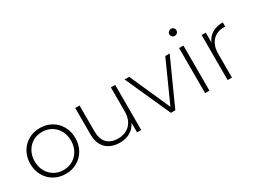

<svg xmlns="http://www.w3.org/2000/svg" viewBox="-45 -1326 2562 1926"><g transform="rotate(-30 1236.0 -363.0)"><path d="M49 -261Q49 -337 83 -397.5Q117 -458 176.5 -492Q236 -526 310 -526Q384 -526 443.5 -492Q503 -458 537 -397.5Q571 -337 571 -261Q571 -185 537 -124.5Q503 -64 443.5 -30Q384 4 310 4Q236 4 176.5 -30Q117 -64 83 -124.5Q49 -185 49 -261ZM520 -261Q520 -325 492.5 -375Q465 -425 417.5 -453Q370 -481 310 -481Q250 -481 202.5 -453Q155 -425 127.5 -375Q100 -325 100 -261Q100 -197 127.5 -147Q155 -97 202.5 -69Q250 -41 310 -41Q370 -41 417.5 -69Q465 -97 492.5 -147Q520 -197 520 -261Z M1183 -522V0H1135V-112Q1109 -57 1058 -26.5Q1007 4 938 4Q836 4 778 -53Q720 -110 720 -217V-522H770V-221Q770 -133 815 -87Q860 -41 942 -41Q1030 -41 1081.5 -96Q1133 -151 1133 -244V-522Z M1814 -522 1578 0H1527L1292 -522H1345L1553 -55L1763 -522Z M1923 -522H1973V0H1923ZM1907 -689Q1907 -706 1919 -718Q1931 -730 1948 -730Q1965 -730 1977 -718.5Q1989 -707 1989 -690Q1989 -673 1977 -661Q1965 -649 1948 -649Q1931 -649 1919 -660.5Q1907 -672 1907 -689Z M2431 -526V-477L2419 -478Q2332 -478 2283 -423.5Q2234 -369 2234 -272V0H2184V-522H2232V-408Q2256 -465 2307 -495.5Q2358 -526 2431 -526Z"/></g></svg>

Font: Montserrat Atlas Light
Style: Regular
Weight: 300
Designer: Julieta Ulanovsky
Foundry: Julieta Ulanovsky
Version: Version 7.200